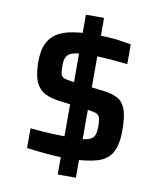

<svg xmlns="http://www.w3.org/2000/svg" viewBox="-80 -761 698 833"><g transform="rotate(10 269.0 -344.0)"><path d="M258 -67Q230 -68 198 -70Q166 -72 135.5 -75.5Q105 -79 80 -82V-169Q86 -169 102.5 -167Q119 -165 142.5 -163.5Q166 -162 195.5 -161Q225 -160 257 -160Q308 -159 331.5 -165.5Q355 -172 361.5 -186.5Q368 -201 368 -227Q368 -256 363.5 -268Q359 -280 346.5 -284Q334 -288 310 -291L179 -308Q130 -315 105.5 -334Q81 -353 72 -385Q63 -417 63 -460Q63 -508 77 -538.5Q91 -569 117.5 -586Q144 -603 183.5 -610Q223 -617 273 -618Q311 -618 339 -616.5Q367 -615 392.5 -611.5Q418 -608 445 -603V-516Q420 -519 391 -521.5Q362 -524 334 -525.5Q306 -527 282 -527Q252 -527 231 -525Q210 -523 196 -517Q182 -511 175.5 -498Q169 -485 169 -462Q169 -436 172.5 -423.5Q176 -411 188 -407Q200 -403 224 -400L368 -383Q405 -378 428 -365Q451 -352 462.5 -320.5Q474 -289 474 -230Q474 -165 454 -130Q434 -95 387.5 -82Q341 -69 258 -67ZM231 8V-696H311V8Z"/></g></svg>

Font: Saira Thin Medium
Style: Regular
Weight: 500
Version: Version 1.101